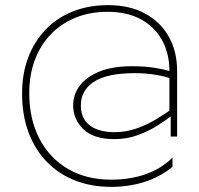

<svg xmlns="http://www.w3.org/2000/svg" viewBox="-20 -663 774 748"><path d="M648 -237 650 -213Q628 -196 594.5 -174.5Q561 -153 518 -137Q475 -121 425 -121Q345 -121 305 -159.5Q265 -198 265 -253Q265 -295 291 -329.5Q317 -364 368 -384.5Q419 -405 494 -405Q545 -405 584.5 -398.5Q624 -392 644 -385L645 -357Q626 -365 587 -371.5Q548 -378 506 -378Q397 -378 346 -344.5Q295 -311 295 -253Q295 -215 313 -191.5Q331 -168 360.5 -158Q390 -148 425 -148Q471 -148 512 -162.5Q553 -177 587.5 -198Q622 -219 648 -237ZM652 -49V-13Q606 25 545 45Q484 65 413 65Q335 65 271 39.5Q207 14 161 -34Q115 -82 90.5 -149Q66 -216 66 -299Q66 -376 90 -439Q114 -502 158 -548Q202 -594 264 -618.5Q326 -643 401 -643Q485 -643 545.5 -610Q606 -577 638 -519.5Q670 -462 670 -386V-131H645V-212L640 -215V-386Q640 -455 611 -507Q582 -559 528.5 -588Q475 -617 399 -617Q330 -617 274 -594Q218 -571 178 -529.5Q138 -488 116 -430Q94 -372 94 -301Q94 -198 134 -122Q174 -46 245.5 -4.5Q317 37 413 37Q487 37 548 15.5Q609 -6 652 -49Z"/></svg>

Font: Roundo Variable
Style: Regular
Weight: 200
Designer: Shiva Nallaperumal
Foundry: Indian Type Foundry
Version: Version 2.000